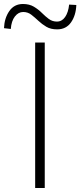

<svg xmlns="http://www.w3.org/2000/svg" viewBox="-68 -941 402 961"><path d="M108 0V-728H156V0ZM218 -794Q186 -794 164 -807Q142 -820 124 -837Q106 -854 88.5 -867.5Q71 -881 48 -881Q24 -881 6.5 -858.5Q-11 -836 -14 -796L-48 -800Q-46 -850 -21.5 -885.5Q3 -921 47 -921Q79 -921 101.5 -907.5Q124 -894 141.5 -876.5Q159 -859 176.5 -846Q194 -833 217 -833Q242 -833 258 -856Q274 -879 278 -918L314 -916Q312 -864 287.5 -829Q263 -794 218 -794Z"/></svg>

Font: Noto Sans TC ExtraLight
Style: Regular
Weight: 250
Designer: Ryoko NISHIZUKA  (kana, bopomofo & ideographs); Paul D. Hunt (Latin, Greek & Cyrillic); Sandoll Communications , Soo-you
Foundry: Adobe
Version: Version 2.004-H2;hotconv 1.0.118;makeotfexe 2.5.65603